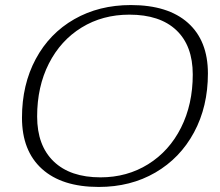

<svg xmlns="http://www.w3.org/2000/svg" viewBox="-20 -730 872 760"><path d="M67 -264Q67 -395 121.5 -496.5Q176 -598 274 -654Q372 -710 498 -710Q645 -710 724 -639.5Q803 -569 803 -439Q803 -308 748 -206Q693 -104 595 -47Q497 10 371 10Q225 10 146 -61.5Q67 -133 67 -264ZM743 -435Q743 -549 678 -610.5Q613 -672 492 -672Q386 -672 303 -621Q220 -570 173.5 -478.5Q127 -387 127 -269Q127 -154 192.5 -91Q258 -28 378 -28Q483 -28 566.5 -80Q650 -132 696.5 -224.5Q743 -317 743 -435Z"/></svg>

Font: Fahkwang ExtraLight
Style: Italic
Weight: 275
Italic angle: -10°
Designer: Suppakit Chalermlarp | Katatrad Co.,Ltd.
Foundry: Cadson Demak Co.,Ltd.
Version: Version 1.000; ttfautohint (v1.6)